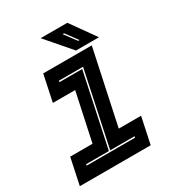

<svg xmlns="http://www.w3.org/2000/svg" viewBox="-175 -791 821 894"><g transform="rotate(-30 236.0 -344.0)"><path d="M-8 0 22 -141.5H142L197 -398.5H77L107 -540H368L283 -141.5H403L373 0ZM67 -67H327.5L329 -74H198L283 -474H153.5L152 -467H274.5L191 -74H68.5ZM416 -556H292.5L178.5 -688H322ZM331 -590 284.5 -653H276.5L323.5 -590Z"/></g></svg>

Font: Tourney Condensed ExtraBold
Style: Italic
Weight: 800
Width: 3
Italic angle: -12°
Designer: Tyler Finck
Foundry: Etcetera Type Co
Version: Version 1.010; ttfautohint (v1.8.3)